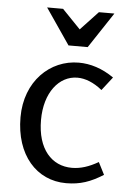

<svg xmlns="http://www.w3.org/2000/svg" viewBox="-53 -774 557 827"><g transform="rotate(5 225.0 -360.5)"><path d="M265 -652 186 -734H117L223 -579H306L408 -733H341ZM274 -509C150 -509 44 -409 44 -253C44 -90 136 13 264 13C325 13 370 -3 424 -37L397 -90C357 -67 321 -55 283 -55C196 -55 133 -123 133 -249C133 -367 194 -444 274 -444C307 -444 344 -430 381 -400L426 -458C376 -493 324 -509 274 -509Z"/></g></svg>

Font: Rosario
Style: Regular
Weight: 400
Designer: Hector Gatti
Foundry: Omnibus Type
Version: Version 1.100